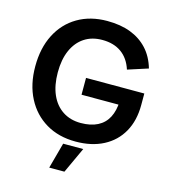

<svg xmlns="http://www.w3.org/2000/svg" viewBox="-132 -826 1006 1136"><g transform="rotate(15 371.0 -257.5)"><path d="M386 17Q282 17 204.5 -29Q127 -75 84 -158Q41 -241 41 -352Q41 -464 83.5 -547Q126 -630 203.5 -675.5Q281 -721 384 -721Q466 -721 527.5 -697.5Q589 -674 631.5 -628Q674 -582 694 -513L570 -473Q549 -538 502 -571.5Q455 -605 385 -605Q321 -605 275 -574.5Q229 -544 204 -487.5Q179 -431 179 -352Q179 -273 204 -216Q229 -159 276 -128Q323 -97 387 -97Q448 -97 490 -118.5Q532 -140 553.5 -181.5Q575 -223 577 -282L616 -260H349V-363H706V-292Q706 -197 667 -127.5Q628 -58 556 -20.5Q484 17 386 17ZM276 206 319 48H442L369 206Z"/></g></svg>

Font: TikTok Sans 24pt SemiBold
Style: Regular
Weight: 600
Version: Version 4.000